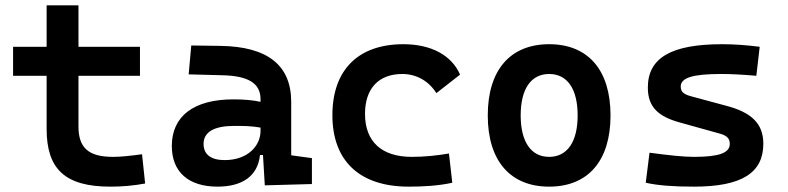

<svg xmlns="http://www.w3.org/2000/svg" viewBox="-20 -694 2970 724"><path d="M396.5 9.8C443.8 9.8 483.4 5.9 527.3 -2L515.6 -112.3C470.7 -106.4 437 -102.5 406.2 -102.5C313.5 -102.5 275.9 -136.7 275.9 -217.3V-408.2H507.8V-517.6H275.9V-673.8H155.8V-517.6H29.3V-408.2H155.8V-207.5C155.8 -55.7 226.1 9.8 396.5 9.8Z M978.5 4.9 1156.2 0V-97.7L1078.1 -108.4V-309.6C1078.1 -446.3 991.2 -518.6 810.5 -521L701.2 -522.5L691.4 -413.6L820.3 -410.2C914.6 -407.7 962.4 -380.9 962.4 -320.3V-310.1C932.6 -316.4 900.4 -319.3 859.9 -319.3C711.9 -319.3 627.9 -256.8 627.9 -143.6C627.9 -45.4 690.9 9.8 800.3 9.8C893.1 9.8 952.1 -29.8 960.4 -109.4H971.7ZM962.4 -212.9V-200.2C962.4 -146.5 917 -90.3 826.7 -90.3C775.4 -90.3 747.6 -111.8 747.6 -151.4C747.6 -196.3 787.6 -219.2 862.8 -219.2C897 -219.2 927.2 -219.2 962.4 -212.9Z M1521 9.8C1574.7 9.8 1632.3 6.8 1685.5 -4.9L1672.9 -115.2C1627.9 -107.4 1580.1 -102.5 1532.7 -102.5C1419.9 -102.5 1356.4 -159.2 1356.4 -264.6C1356.4 -360.8 1408.2 -415 1497.1 -415C1550.3 -415 1596.7 -388.7 1625.5 -342.8L1714.8 -412.6C1683.1 -485.8 1605.5 -527.3 1501 -527.3C1329.1 -527.3 1233.4 -428.7 1233.4 -259.8C1233.4 -85.9 1337.4 9.8 1521 9.8Z M2050.8 9.8C2197.8 9.8 2282.2 -87.9 2282.2 -258.8C2282.2 -429.7 2197.8 -527.3 2050.8 -527.3C1903.8 -527.3 1819.3 -429.7 1819.3 -258.8C1819.3 -87.9 1903.8 9.8 2050.8 9.8ZM2050.8 -102.5C1982.4 -102.5 1943.4 -159.2 1943.4 -258.8C1943.4 -358.9 1982.4 -415 2050.8 -415C2119.1 -415 2158.2 -358.9 2158.2 -258.8C2158.2 -159.2 2119.1 -102.5 2050.8 -102.5Z M2596.7 9.8C2775.9 9.8 2858.4 -41.5 2858.4 -151.9C2858.4 -229 2812.5 -271 2715.8 -295.9L2590.8 -329.6C2560.5 -337.4 2546.9 -345.7 2546.9 -367.7C2546.9 -400.9 2592.3 -415 2700.2 -415C2733.9 -415 2775.4 -413.1 2832 -408.2L2844.7 -517.6C2794.4 -523.9 2749.5 -527.3 2703.1 -527.3C2511.2 -527.3 2422.9 -476.1 2422.9 -363.8C2422.9 -290.5 2461.9 -254.4 2544.4 -231.9L2693.4 -190.4C2719.7 -183.1 2731.9 -173.3 2731.9 -151.4C2731.9 -117.2 2691.4 -102.5 2596.7 -102.5C2559.1 -102.5 2505.4 -107.9 2429.2 -118.2L2415 -4.9C2460.9 5.4 2518.1 9.8 2596.7 9.8Z"/></svg>

Font: Cascadia Code NF SemiBold
Style: Regular
Weight: 600
Monospace: yes
Designer: Aaron Bell
Foundry: Saja Typeworks
Version: Version 2404.023